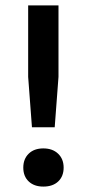

<svg xmlns="http://www.w3.org/2000/svg" viewBox="-20 -680 321 709"><path d="M196 -396 182 -210H98L84 -396V-660H196ZM215 -61Q215 -29 195 -10Q175 9 140 9Q106 9 86 -10Q66 -29 66 -61Q66 -93 86 -112.5Q106 -132 140 -132Q174 -132 194.5 -112.5Q215 -93 215 -61Z"/></svg>

Font: Work Sans Medium
Style: Regular
Weight: 500
Designer: Wei Huang
Foundry: Wei Huang
Version: Version 1.500